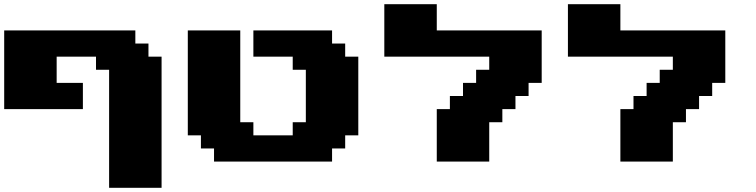

<svg xmlns="http://www.w3.org/2000/svg" viewBox="-20 -770 3602 915"><path d="M500 125H750V-500H687.5V-562.5H625V-625H0V-250H375V-375H250V-500H437.5V-437.5H500Z M1000 0H1562.5V-62.5H1625V-125H1687.5V-500H1625V-562.5H1562.5V-625H1187.5V-500H1375V-437.5H1437.5V-187.5H1375V-125H1187.5V-187.5H1125V-625H875V-125H937.5V-62.5H1000Z M2061.5 0H2311.5V-187.5H2374V-250H2436.5V-312.5H2499V-375H2561.5V-625H2061.5V-750H1811.5V-500H2311.5V-437.5H2249V-375H2186.5V-312.5H2124V-250H2061.5Z M2936.5 0H3186.5V-187.5H3249V-250H3311.5V-312.5H3374V-375H3436.5V-625H2936.5V-750H2686.5V-500H3186.5V-437.5H3124V-375H3061.5V-312.5H2999V-250H2936.5Z"/></svg>

Font: Faithful 32x
Style: Bold
Weight: 400
Foundry: Faithful Resource Pack
Version: Version 1.0; January 27, 2023